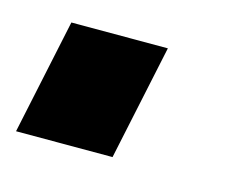

<svg xmlns="http://www.w3.org/2000/svg" viewBox="-57 -240 355 296"><g transform="rotate(15 120.5 -92.0)"><path d="M-13 0 26 -184H180L141 0Z"/></g></svg>

Font: Raleway Black
Style: Italic
Weight: 900
Italic angle: -12°
Designer: Matt McInerney, Pablo Impallari, Rodrigo Fuenzalida
Foundry: Matt McInerney, Pablo Impallari, Rodrigo Fuenzalida
Version: Version 4.101;RELEASE